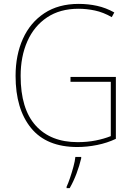

<svg xmlns="http://www.w3.org/2000/svg" viewBox="-20 -745 687 986"><path d="M342 -350H575V-32Q531 -11 479 -0.5Q427 10 377 10Q219 10 139.5 -87.5Q60 -185 60 -355Q60 -462 97.5 -545.5Q135 -629 207.5 -677Q280 -725 384 -725Q433 -725 478.5 -715Q524 -705 567 -681L554 -657Q510 -682 467.5 -691Q425 -700 383 -700Q288 -700 221.5 -655.5Q155 -611 120.5 -533Q86 -455 86 -355Q86 -186 163 -100.5Q240 -15 379 -15Q428 -15 471 -23.5Q514 -32 549 -46V-325H342ZM397 68Q388 106 373 146Q358 186 338 221H322V214Q330 197 339.5 169Q349 141 357 111.5Q365 82 367 61H397Z"/></svg>

Font: Noto Sans Tamil SemiCondensed Thin
Style: Regular
Weight: 100
Width: 4
Designer: Jelle Bosma - Monotype Design Team
Foundry: Monotype Imaging Inc.
Version: Version 2.004; ttfautohint (v1.8.4.7-5d5b)